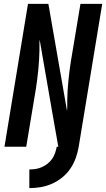

<svg xmlns="http://www.w3.org/2000/svg" viewBox="-20 -755 546 988"><path d="M131 213V117Q147 117 163.5 114.5Q180 112 195.5 105Q211 98 225 87Q239 76 248.5 62Q258 48 263.5 32Q269 16 272 0H280L248 -182L184 -551Q184 -546 183.5 -541.5Q183 -537 183 -533V-496Q182 -446 177 -395Q172 -344 164 -294L115 0H3L124 -735H229L325 -184Q325 -189 325.5 -193.5Q326 -198 326 -202V-239Q327 -289 332 -340Q337 -391 345 -441L394 -735H506L385 0Q380 29 370 57.5Q360 86 342.5 112Q325 138 300.5 158Q276 178 247.5 190.5Q219 203 189.5 208Q160 213 131 213Z"/></svg>

Font: Iosevka Curly Oblique
Style: Bold
Weight: 700
Italic angle: -9°
Monospace: yes
Designer: Belleve Invis
Foundry: Belleve Invis
Version: Version 11.1.0; ttfautohint (v1.8.3)